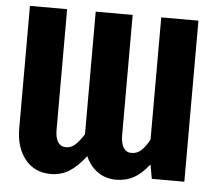

<svg xmlns="http://www.w3.org/2000/svg" viewBox="-51 -749 927 823"><g transform="rotate(5 412.5 -338.0)"><path d="M770 -693V0H630L619 -61Q587 -20 553.5 -1.5Q520 17 478 17Q432 17 398 -7Q364 -31 346 -73Q310 -26 275 -4.5Q240 17 196 17Q126 17 85.5 -34Q45 -85 45 -166V-693H205V-174Q205 -139 217 -121Q229 -103 252 -103Q273 -103 290 -118Q307 -133 328 -165V-166V-693H487V-174Q487 -141 499 -122Q511 -103 533 -103Q556 -103 573.5 -118Q591 -133 610 -167V-693Z"/></g></svg>

Font: Fira Sans Condensed
Style: Bold
Weight: 700
Width: 3
Designer: bBox Type GmbH & Carrois Corporate GbR & Edenspiekermann AG
Foundry: bBox Type GmbH & Carrois Corporate GbR & Edenspiekermann AG
Version: Version 4.301